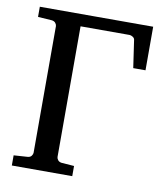

<svg xmlns="http://www.w3.org/2000/svg" viewBox="-77 -735 683 799"><g transform="rotate(10 264.0 -335.5)"><path d="M454.1 -486.8 437 -604Q436 -610.8 428.5 -615.5Q420.9 -620.1 415 -620.1H208V-67.9Q208 -62 213.1 -55.2Q218.3 -48.3 229 -46.9L282.2 -43V0H26.9V-43L85.9 -46.9Q96.7 -47.9 101.8 -54.9Q106.9 -62 106.9 -67.9V-603Q106.9 -608.9 101.8 -615.7Q96.7 -622.6 85.9 -624L26.9 -627.9V-670.9H505.9V-486.8Z"/></g></svg>

Font: Charis SIL Cyr
Style: Regular
Weight: 400
Foundry: SIL International
Version: Version 5.000